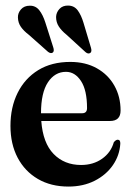

<svg xmlns="http://www.w3.org/2000/svg" viewBox="-20 -677 482 707"><path d="M424 -270Q424 -231.5 385 -231.5H132Q138 -150.5 177.5 -110Q217 -69.5 278.5 -69.5Q323.5 -69.5 356 -92.5Q388.5 -115.5 399 -153Q406.5 -162.5 413.5 -162.5Q423.5 -162.5 423 -148Q420.5 -105 395.8 -69Q371 -33 328.8 -11.5Q286.5 10 232 10Q167.5 10 119.5 -18Q71.5 -46 45 -96.2Q18.5 -146.5 18.5 -213.5Q18.5 -282 45 -335.2Q71.5 -388.5 120.8 -418.8Q170 -449 239 -449Q295 -449 336.8 -425.5Q378.5 -402 401.2 -361.5Q424 -321 424 -270ZM223 -412.5Q182 -412.5 156.5 -374Q131 -335.5 131 -260H282.5Q300.5 -260 300.5 -279Q300.5 -345 278.2 -378.8Q256 -412.5 223 -412.5ZM287.5 -593 315 -501Q319 -487.5 313 -482.5Q305 -476.5 295 -485L224.5 -549.5Q206.5 -564 196.5 -579.5Q186.5 -595 186.5 -614.5Q187 -631 198.8 -644Q210.5 -657 231.5 -656.5Q253.5 -656 266.2 -638.8Q279 -621.5 287.5 -593ZM147 -594 176 -503Q180.5 -489.5 175 -484Q168 -478 157 -486L86 -549Q67.5 -563 57 -578Q46.5 -593 46 -612.5Q45.5 -629 57.2 -642.5Q69 -656 89.5 -656Q111 -656.5 124.5 -639.5Q138 -622.5 147 -594Z"/></svg>

Font: Fraunces 144pt S050 SemiBold
Style: Regular
Weight: 600
Version: Version 1.000; ttfautohint (v1.8.3)